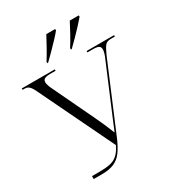

<svg xmlns="http://www.w3.org/2000/svg" viewBox="-215 -1064 1104 1198"><g transform="rotate(-30 337.0 -465.5)"><path d="M106 0V-21H156Q202 -21 233.5 -27Q265 -33 288.5 -53Q312 -73 332 -114L75 -647Q60 -680 47 -692Q34 -704 15 -704H0V-714H238V-704H204Q173 -704 159.5 -697.5Q146 -691 146 -673Q146 -664 150.5 -650Q155 -636 163 -620L305 -322Q322 -286 336.5 -253Q351 -220 364 -186Q378 -221 396 -263Q414 -305 430 -344L542 -610Q560 -650 560 -672Q560 -691 547 -697.5Q534 -704 506 -704H467V-714H665V-704H636Q607 -704 594 -688Q581 -672 563 -632L357 -143Q335 -93 311.5 -61.5Q288 -30 253.5 -15Q219 0 163 0ZM217 -781Q238 -814 261 -855.5Q284 -897 302 -931H366V-921Q352 -903 327 -876.5Q302 -850 274 -821.5Q246 -793 223 -771H217ZM387 -781Q408 -814 431 -855.5Q454 -897 471 -931H536V-921Q521 -903 496.5 -876.5Q472 -850 444 -821.5Q416 -793 393 -771H387Z"/></g></svg>

Font: Noto Serif Display Light
Style: Regular
Weight: 300
Designer: Monotype Design Team
Foundry: Monotype Imaging Inc.
Version: Version 2.009